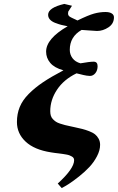

<svg xmlns="http://www.w3.org/2000/svg" viewBox="-20 -767 598 974"><path d="M338.9 -126 356.9 -122.1Q381.8 -116.7 397.5 -112.8Q413.1 -108.9 432.1 -101.6Q451.2 -94.2 461.9 -85.7Q472.7 -77.1 480.2 -63.5Q487.8 -49.8 487.8 -32.2Q487.8 -4.4 471.9 25.9Q456.1 56.2 433.1 80.6Q410.2 105 381.6 127.7Q353 150.4 331.3 164.6Q309.6 178.7 293 187L272.9 164.1Q356 88.4 356 45.9Q356 39.6 353.3 34.9Q350.6 30.3 344.5 26.9Q338.4 23.4 332.3 21Q326.2 18.6 315.9 16.8Q305.7 15.1 298.1 13.9Q290.5 12.7 277.8 11.2Q265.1 9.8 257.8 8.8L238.8 5.9Q153.8 -7.3 109.9 -48.6Q65.9 -89.8 65.9 -147.9Q65.9 -189.5 80.1 -224.1Q94.2 -258.8 125.5 -290.3Q156.7 -321.8 198 -349.6Q239.3 -377.4 301.8 -410.2Q255.9 -422.9 234.9 -448Q213.9 -473.1 213.9 -504.9Q213.9 -570.8 323.2 -633.8Q303.7 -637.7 291.5 -640.6Q279.3 -643.6 261.2 -650.4Q243.2 -657.2 233.6 -667.7Q224.1 -678.2 224.1 -691.9Q224.1 -728 306.2 -747.1L345.2 -737.8L326.2 -708Q325.2 -704.1 325.2 -698.2Q325.2 -695.8 325.7 -693.6Q326.2 -691.4 327.4 -689.5Q328.6 -687.5 329.6 -686Q330.6 -684.6 333.3 -682.9Q335.9 -681.2 338.1 -679.9Q340.3 -678.7 344.7 -676.5Q349.1 -674.3 352.3 -672.9Q355.5 -671.4 361.8 -668.5Q368.2 -665.5 373 -663.1Q427.7 -689.9 457 -698Q486.3 -706.1 515.1 -706.1Q535.2 -706.1 546.6 -699Q558.1 -691.9 558.1 -679.2Q558.1 -647 530.3 -628.4Q502.4 -609.9 472.2 -609.9Q462.9 -609.9 432.4 -612.5Q401.9 -615.2 394 -615.2Q334 -581.1 334 -514.2Q334 -490.2 347.9 -471.7Q361.8 -453.1 388.2 -445.8Q435.1 -454.1 455.1 -454.1Q475.1 -454.1 475.1 -431.2Q475.1 -410.2 463.9 -396Q452.6 -381.8 436 -381.8Q429.2 -381.8 419.7 -383.3Q410.2 -384.8 403.1 -386.5Q396 -388.2 384.5 -391.1Q373 -394 368.2 -395Q303.7 -363.8 269.3 -312Q234.9 -260.3 234.9 -203.1Q234.9 -189.9 238 -179.9Q241.2 -169.9 248.5 -162.4Q255.9 -154.8 263.4 -149.7Q271 -144.5 284.9 -139.9Q298.8 -135.3 309.6 -132.6Q320.3 -129.9 338.9 -126Z"/></svg>

Font: Linguistics Pro
Style: Bold Italic
Weight: 700
Italic angle: -12°
Designer: Stefan Peev, Context Ltd
Foundry: Stefan Peev, Context Ltd
Version: Version 001.000